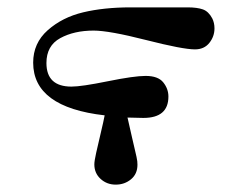

<svg xmlns="http://www.w3.org/2000/svg" viewBox="-20 -475 668 521"><path d="M70 -305Q70 -358 109.5 -393Q149 -428 205.5 -441.5Q262 -455 334 -455H489Q515 -455 530.5 -449.5Q546 -444 556 -425Q562 -413 562 -398Q562 -376 548 -358.5Q534 -341 509 -341Q476 -341 376 -366.5Q276 -392 234 -392Q181 -392 143.5 -371.5Q106 -351 106 -304Q106 -240 174 -240Q201 -240 272.5 -254.5Q344 -269 375 -269Q409 -269 423 -251.5Q437 -234 437 -213Q437 -155 369 -155Q362 -155 347.5 -155.5Q333 -156 326 -156Q333 -126 338.5 -101Q344 -76 346.5 -66.5Q349 -57 350.5 -49Q352 -41 352.5 -37.5Q353 -34 353 -28Q353 -3 335.5 11.5Q318 26 294 26Q270 26 253 10.5Q236 -5 236 -29Q236 -38 241 -60.5Q246 -83 253.5 -114.5Q261 -146 264 -162Q70 -184 70 -305Z"/></svg>

Font: CMU Serif
Style: Bold
Weight: 700
Version: Version 0.7.0